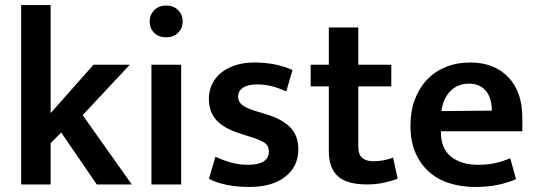

<svg xmlns="http://www.w3.org/2000/svg" viewBox="-20 -732 2128 762"><path d="M181 -164V0H64V-712H181V-283L351 -475H495L308 -275L503 0H364L223 -206Z M581 0V-475H699V0ZM640 -584Q609 -584 591.5 -602Q574 -620 574 -647Q574 -673 592 -691.5Q610 -710 640 -710Q669 -710 687 -692Q705 -674 705 -647Q705 -620 687 -602Q669 -584 640 -584Z M1116 -369Q1057 -397 1001 -397Q964 -397 944.5 -384Q925 -371 925 -348Q925 -329 941 -315.5Q957 -302 1005 -288L1035 -279Q1099 -260 1131.5 -227Q1164 -194 1164 -140Q1164 -71 1112 -30.5Q1060 10 970 10Q873 10 809 -22L835 -110Q864 -96 896.5 -87Q929 -78 964 -78Q1047 -78 1047 -131Q1047 -155 1027.5 -167Q1008 -179 961 -193L930 -203Q868 -223 838.5 -255.5Q809 -288 809 -341Q809 -372 822 -398.5Q835 -425 858.5 -444Q882 -463 915.5 -473.5Q949 -484 990 -484Q1031 -484 1069.5 -476.5Q1108 -469 1141 -454Z M1533 -389H1402V-151Q1402 -117 1418.5 -104.5Q1435 -92 1461 -92Q1481 -92 1503 -96Q1525 -100 1540 -107L1558 -23Q1539 -15 1506.5 -7.5Q1474 0 1437 0Q1356 0 1320.5 -33Q1285 -66 1285 -132V-389H1213V-475H1285V-623H1402V-475H1533Z M2053 -211H1730V-207Q1730 -142 1770.5 -110Q1811 -78 1877 -78Q1916 -78 1946.5 -85Q1977 -92 2005 -104L2028 -21Q1999 -8 1959 1Q1919 10 1866 10Q1813 10 1766.5 -4Q1720 -18 1685 -48Q1650 -78 1629.5 -124Q1609 -170 1609 -234Q1609 -290 1626 -336Q1643 -382 1674 -415Q1705 -448 1749 -466Q1793 -484 1846 -484Q1941 -484 1997 -426Q2053 -368 2053 -265ZM1932 -293Q1932 -314 1927 -333.5Q1922 -353 1911 -368Q1900 -383 1882.5 -391.5Q1865 -400 1841 -400Q1796 -400 1767 -370Q1738 -340 1732 -291Z"/></svg>

Font: Mukta Mahee SemiBold
Style: Regular
Weight: 600
Designer: Shuchita Grover, Noopur Datye, Girish Dalvi, Yashodeep Gholap
Foundry: Ek Type
Version: Version 2.538;PS 1.000;hotconv 16.6.51;makeotf.lib2.5.65220;